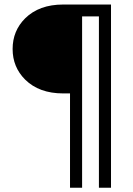

<svg xmlns="http://www.w3.org/2000/svg" viewBox="-20 -708 602 869"><path d="M350.6 -687.5H265.6Q157.2 -687.5 93.8 -625Q37.1 -568.4 37.1 -486.3Q37.1 -404.3 93.8 -347.7Q157.2 -285.2 265.6 -285.2H296.9V141.6H351.6V-633.8H427.7V141.6H482.4V-687.5Z"/></svg>

Font: Dotum
Style: Regular
Weight: 400
Version: Version 2.21